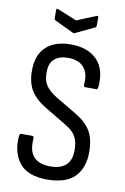

<svg xmlns="http://www.w3.org/2000/svg" viewBox="-92 -877 612 939"><g transform="rotate(10 214.0 -407.5)"><path d="M210 8Q113 8 72 -44Q31 -96 38 -177Q39 -190 46 -190H101Q111 -190 110 -177Q105 -116 131.5 -87Q158 -58 214 -58Q318 -58 318 -157Q318 -200 302.5 -226Q287 -252 248 -274L143 -337Q91 -368 67.5 -408Q44 -448 45 -507Q45 -582 88.5 -622.5Q132 -663 210 -663Q297 -663 342 -615.5Q387 -568 379 -483Q378 -469 371 -469H315Q307 -469 308 -483Q313 -537 287 -566.5Q261 -596 210 -596Q166 -596 141.5 -575Q117 -554 117 -509Q116 -469 133 -443.5Q150 -418 188 -395L291 -334Q344 -302 367 -263Q390 -224 390 -160Q390 -81 346.5 -36.5Q303 8 210 8ZM209 -721 115 -766Q110 -768 110 -776V-817Q110 -826 119 -822L215 -783L310 -822Q319 -826 319 -817V-776Q319 -768 314 -766L220 -721Q215 -718 209 -721Z"/></g></svg>

Font: Sofia Sans Cond
Style: Regular
Weight: 400
Width: 3
Designer: Botio Nikoltchev, Ani Petrova
Foundry: lettersoup
Version: Version 4.100; ttfautohint (v1.8.3)